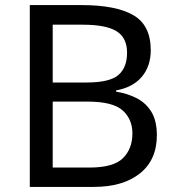

<svg xmlns="http://www.w3.org/2000/svg" viewBox="-20 -734 690 754"><path d="M301 -714Q435 -714 503.5 -674.5Q572 -635 572 -537Q572 -474 537 -432.5Q502 -391 436 -379V-374Q481 -367 517.5 -348Q554 -329 575 -294Q596 -259 596 -203Q596 -106 529.5 -53Q463 0 348 0H97V-714ZM319 -410Q411 -410 445 -439.5Q479 -469 479 -527Q479 -586 437.5 -611.5Q396 -637 305 -637H187V-410ZM187 -335V-76H331Q426 -76 463 -113Q500 -150 500 -210Q500 -266 461.5 -300.5Q423 -335 324 -335Z"/></svg>

Font: Noto Sans Limbu
Style: Regular
Weight: 400
Designer: Monotype Design Team
Foundry: Monotype Imaging Inc.
Version: Version 2.004; ttfautohint (v1.8.4.7-5d5b)